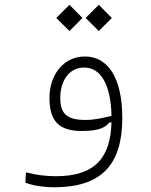

<svg xmlns="http://www.w3.org/2000/svg" viewBox="-20 -561 626 798"><path d="M205.6 217.3C401.9 217.3 488.3 123.5 488.3 -70.8C488.3 -237.8 428.2 -326.2 333.5 -326.2C239.7 -326.2 185.5 -245.1 185.5 -154.3C185.5 -60.1 223.1 -16.6 319.3 -16.6C393.6 -16.6 418.9 -32.2 434.1 -51.8L443.4 -52.2C439.5 91.8 377.4 171.4 212.4 171.4C170.9 171.4 133.8 167 87.9 155.3L85.4 198.2C121.6 211.9 165.5 217.3 205.6 217.3ZM443.4 -79.6C410.6 -71.3 374.5 -62.5 335.4 -62.5C256.3 -62.5 230.5 -89.4 230.5 -154.3C230.5 -222.2 265.1 -280.3 330.1 -280.3C400.4 -280.3 440.9 -206.1 443.4 -79.6ZM268.6 -432.1 322.8 -486.3 268.6 -541 213.9 -486.3ZM390.6 -432.1 444.8 -486.3 390.6 -541 335.9 -486.3Z"/></svg>

Font: Cascadia Code PL ExtraLight
Style: Regular
Weight: 200
Monospace: yes
Designer: Aaron Bell
Foundry: Saja Typeworks
Version: Version 2404.023